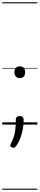

<svg xmlns="http://www.w3.org/2000/svg" viewBox="-20 -1111 353 1712"><path d="M156 -415Q133 -415 121 -428.5Q109 -442 109 -467Q109 -493 121 -506Q133 -519 156 -519Q180 -519 192 -506Q204 -493 204 -467Q204 -442 192 -428.5Q180 -415 156 -415ZM100 207Q91 207 81 201Q71 195 71 186Q71 182 73.5 177Q76 172 79 166Q95 133 104 105Q113 77 117 42Q121 7 121 -46Q121 -60 129.5 -68Q138 -76 155 -76Q174 -76 182.5 -67Q191 -58 191 -44Q191 -2 183.5 40Q176 82 161 121.5Q146 161 122 193Q118 198 112.5 202.5Q107 207 100 207ZM0 571H313V581H0ZM0 -20H313V0H0ZM0 -505H313V-500H0ZM0 -1091H313V-1081H0Z"/></svg>

Font: Playwrite PT Guides
Style: Regular
Weight: 400
Designer: Veronika Burian, José Scaglione
Foundry: TypeTogether
Version: Version 1.003